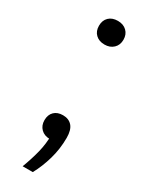

<svg xmlns="http://www.w3.org/2000/svg" viewBox="-188 -586 607 781"><g transform="rotate(30 115.0 -195.0)"><path d="M75 157.5Q92.5 111 102.5 70.5Q112.5 30 112.5 -11L126.5 6.5H115.5Q89.5 6.5 73.8 -9Q58 -24.5 58 -49.5Q58 -75 73 -89.8Q88 -104.5 114 -104.5Q141.5 -104.5 157 -86.8Q172.5 -69 172.5 -32Q172.5 20 158.5 68.8Q144.5 117.5 122.5 157.5ZM115.5 -437.5Q89.5 -437.5 73.8 -452.5Q58 -467.5 58 -493Q58 -518.5 73.5 -533.5Q89 -548.5 115.5 -548.5Q141.5 -548.5 157.2 -533.2Q173 -518 173 -493Q173 -468 157 -452.8Q141 -437.5 115.5 -437.5Z"/></g></svg>

Font: Encode Sans SC Condensed Thin
Style: Regular
Weight: 400
Version: Version 3.002